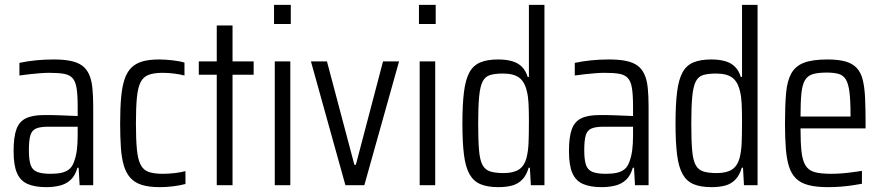

<svg xmlns="http://www.w3.org/2000/svg" viewBox="-20 -763 3634 791"><path d="M170 8Q124 8 94 -5Q64 -18 50 -50Q36 -82 36 -140Q36 -198 47.5 -230Q59 -262 86.5 -275.5Q114 -289 162 -289Q174 -289 190.5 -289Q207 -289 225.5 -288Q244 -287 263 -286.5Q282 -286 300 -285V-323Q300 -372 295.5 -400Q291 -428 278.5 -441.5Q266 -455 243 -459Q220 -463 183 -463Q167 -463 146.5 -461.5Q126 -460 104 -457.5Q82 -455 60 -452V-504Q93 -511 128 -514.5Q163 -518 201 -518Q243 -518 271.5 -512Q300 -506 318 -493Q336 -480 346.5 -457.5Q357 -435 360.5 -402Q364 -369 364 -325V0H308L304 -72H299Q290 -40 271.5 -22.5Q253 -5 227 1.5Q201 8 170 8ZM188 -47Q214 -47 232.5 -51Q251 -55 264 -65Q277 -75 284 -94Q293 -117 296.5 -143.5Q300 -170 300 -205V-241H179Q146 -241 128.5 -233.5Q111 -226 105 -205Q99 -184 99 -144Q99 -105 106 -84Q113 -63 132.5 -55Q152 -47 188 -47Z M638 8Q593 8 563.5 -1.5Q534 -11 516.5 -31Q499 -51 490 -81.5Q481 -112 478 -155.5Q475 -199 475 -255Q475 -316 479 -361Q483 -406 493 -436Q503 -466 521 -484Q539 -502 567 -510Q595 -518 635 -518Q661 -518 691.5 -514.5Q722 -511 740 -505V-452Q721 -457 696.5 -460Q672 -463 650 -463Q614 -463 592 -454.5Q570 -446 559 -424Q548 -402 544 -361Q540 -320 540 -255Q540 -189 544 -147.5Q548 -106 559.5 -84Q571 -62 593 -54.5Q615 -47 651 -47Q676 -47 700.5 -50Q725 -53 744 -58V-5Q722 1 693.5 4.5Q665 8 638 8Z M873 0V-455H799V-510H873V-658H938V-510H1025V-455H938V0Z M1109 -664V-743H1178V-664ZM1112 0V-510H1176V0Z M1403 0 1261 -510H1327L1440 -84H1446L1558 -510H1624L1481 0Z M1706 -664V-743H1775V-664ZM1709 0V-510H1773V0Z M2033 8Q1989 8 1960 -4Q1931 -16 1914.5 -45Q1898 -74 1891.5 -125Q1885 -176 1885 -254Q1885 -333 1891.5 -384.5Q1898 -436 1914 -465Q1930 -494 1959 -506Q1988 -518 2032 -518Q2065 -518 2089.5 -511Q2114 -504 2130 -488Q2146 -472 2154 -446H2159V-743H2223V0H2167L2163 -72H2158Q2149 -41 2131.5 -23Q2114 -5 2089.5 1.5Q2065 8 2033 8ZM2055 -50Q2095 -50 2117.5 -64.5Q2140 -79 2149 -112Q2156 -140 2157.5 -173.5Q2159 -207 2159 -264Q2159 -305 2157.5 -335.5Q2156 -366 2151 -385Q2142 -426 2119 -443Q2096 -460 2053 -460Q2020 -460 1999.5 -454Q1979 -448 1968.5 -427.5Q1958 -407 1954 -365.5Q1950 -324 1950 -255Q1950 -186 1953.5 -144.5Q1957 -103 1968 -83Q1979 -63 2000 -56.5Q2021 -50 2055 -50Z M2458 8Q2412 8 2382 -5Q2352 -18 2338 -50Q2324 -82 2324 -140Q2324 -198 2335.5 -230Q2347 -262 2374.5 -275.5Q2402 -289 2450 -289Q2462 -289 2478.5 -289Q2495 -289 2513.5 -288Q2532 -287 2551 -286.5Q2570 -286 2588 -285V-323Q2588 -372 2583.5 -400Q2579 -428 2566.5 -441.5Q2554 -455 2531 -459Q2508 -463 2471 -463Q2455 -463 2434.5 -461.5Q2414 -460 2392 -457.5Q2370 -455 2348 -452V-504Q2381 -511 2416 -514.5Q2451 -518 2489 -518Q2531 -518 2559.5 -512Q2588 -506 2606 -493Q2624 -480 2634.5 -457.5Q2645 -435 2648.5 -402Q2652 -369 2652 -325V0H2596L2592 -72H2587Q2578 -40 2559.5 -22.5Q2541 -5 2515 1.5Q2489 8 2458 8ZM2476 -47Q2502 -47 2520.5 -51Q2539 -55 2552 -65Q2565 -75 2572 -94Q2581 -117 2584.5 -143.5Q2588 -170 2588 -205V-241H2467Q2434 -241 2416.5 -233.5Q2399 -226 2393 -205Q2387 -184 2387 -144Q2387 -105 2394 -84Q2401 -63 2420.5 -55Q2440 -47 2476 -47Z M2911 8Q2867 8 2838 -4Q2809 -16 2792.5 -45Q2776 -74 2769.5 -125Q2763 -176 2763 -254Q2763 -333 2769.5 -384.5Q2776 -436 2792 -465Q2808 -494 2837 -506Q2866 -518 2910 -518Q2943 -518 2967.5 -511Q2992 -504 3008 -488Q3024 -472 3032 -446H3037V-743H3101V0H3045L3041 -72H3036Q3027 -41 3009.5 -23Q2992 -5 2967.5 1.5Q2943 8 2911 8ZM2933 -50Q2973 -50 2995.5 -64.5Q3018 -79 3027 -112Q3034 -140 3035.5 -173.5Q3037 -207 3037 -264Q3037 -305 3035.5 -335.5Q3034 -366 3029 -385Q3020 -426 2997 -443Q2974 -460 2931 -460Q2898 -460 2877.5 -454Q2857 -448 2846.5 -427.5Q2836 -407 2832 -365.5Q2828 -324 2828 -255Q2828 -186 2831.5 -144.5Q2835 -103 2846 -83Q2857 -63 2878 -56.5Q2899 -50 2933 -50Z M3392 8Q3343 8 3310.5 -0.5Q3278 -9 3259 -28Q3240 -47 3230.5 -77Q3221 -107 3217.5 -151Q3214 -195 3214 -254Q3214 -329 3218.5 -379.5Q3223 -430 3240 -460.5Q3257 -491 3292 -504.5Q3327 -518 3389 -518Q3435 -518 3464 -509.5Q3493 -501 3510 -482.5Q3527 -464 3534.5 -433.5Q3542 -403 3544 -358.5Q3546 -314 3546 -256V-234H3278Q3278 -175 3282 -138.5Q3286 -102 3298.5 -81.5Q3311 -61 3336 -54Q3361 -47 3404 -47Q3423 -47 3444.5 -48.5Q3466 -50 3488.5 -53Q3511 -56 3531 -59V-6Q3516 -3 3492.5 0.5Q3469 4 3443 6Q3417 8 3392 8ZM3484 -262V-292Q3484 -350 3479.5 -384.5Q3475 -419 3464.5 -436Q3454 -453 3435 -458.5Q3416 -464 3386 -464Q3350 -464 3328.5 -457.5Q3307 -451 3296 -432Q3285 -413 3281.5 -377.5Q3278 -342 3278 -283H3503Z"/></svg>

Font: Saira Condensed
Style: Regular
Weight: 400
Width: 3
Designer: Hector Gatti with collaboration of the Omnibus-Type team
Foundry: Omnibus-Type
Version: Version 1.101